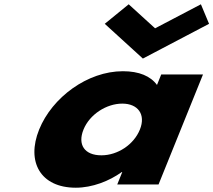

<svg xmlns="http://www.w3.org/2000/svg" viewBox="-20 -860 995 895"><path d="M954.5 -749 916.5 -840 702.9 -728 579.9 -840 468.3 -749 646 -587ZM162.4 -256C223 -406 387.8 -528 552.8 -528C628.7 -528 682.1 -505 711.8 -464L731.6 -513H926.3L719 0H526.5L549.9 -58H547.7C489 -16 410.4 15 333.4 15C168.4 15 101.8 -106 162.4 -256ZM369.2 -256C340.9 -186 373.5 -136 452.7 -136C528.6 -136 603.8 -186 632.1 -256C660.8 -327 622.7 -377 550.1 -377C476.4 -377 397.9 -327 369.2 -256Z"/></svg>

Font: Hussar
Style: BdWideOblFour
Weight: 700
Foundry: Cannot Into Space Fonts
Version: Version 2.00